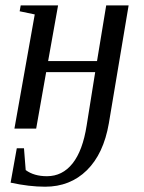

<svg xmlns="http://www.w3.org/2000/svg" viewBox="-20 -479 536 715"><path d="M459 -459 385.3 -19.5Q365.7 93.8 303.5 155Q241.2 216.3 147.9 216.3Q88.9 216.3 19.5 201.2L42.5 73.2H69.3L75.7 154.3Q106.4 177.2 154.8 177.2Q212.4 177.2 250.2 129.6Q288.1 82 302.7 -11.7L334.5 -210.4H151.9L114.7 0H33.7L109.4 -425.3L53.2 -437L57.1 -459H196.3L159.2 -251.5H341.3L375.5 -459Z"/></svg>

Font: Liberation Serif
Style: Italic
Weight: 400
Italic angle: -16.333°
Designer: Steve Matteson
Foundry: Ascender Corporation
Version: Version 2.1.5